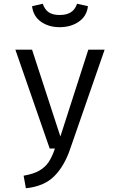

<svg xmlns="http://www.w3.org/2000/svg" viewBox="-20 -792 640 1024"><path d="M354 3Q323 94 269 148Q215 202 118 212L106 145Q159 136 190.5 117.5Q222 99 240 71.5Q258 44 273 0H245L62 -527H151L302 -64L451 -527H538ZM151 -759 208 -772Q219 -740 240.5 -726Q262 -712 298 -712Q334 -712 357 -726Q380 -740 391 -772L449 -759Q443 -706 400.5 -676.5Q358 -647 298 -647Q239 -647 198 -676.5Q157 -706 151 -759Z"/></svg>

Font: Fira Mono
Style: Regular
Weight: 400
Designer: Carrois Corporate & Edenspiekermann AG
Foundry: Carrois Corporate GbR & Edenspiekermann AG
Version: Version 3.206